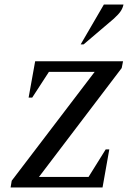

<svg xmlns="http://www.w3.org/2000/svg" viewBox="-20 -832 594 852"><path d="M27 0 32 -30 400 -513H197L123 -399H107L136 -560H526L520 -530L153 -47H373L449 -169H465L435 0ZM338 -635 441 -812H528Q525 -797 516 -783Q507 -769 485 -749L351 -635Z"/></svg>

Font: Spectral SC Medium
Style: Italic
Weight: 500
Italic angle: -10°
Designer: Jean-Baptiste Levee
Foundry: Production Type
Version: Version 2.001